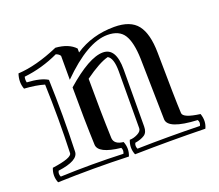

<svg xmlns="http://www.w3.org/2000/svg" viewBox="-89 -589 836 734"><g transform="rotate(-20 329.0 -222.5)"><path d="M361 -20Q355 -9 361 4Q488 1 615 4Q622 -8 615 -20Q496 -26 495 -67L490 -315Q488 -382 468.5 -413Q449 -444 401 -444Q320 -444 208 -332V-429Q204 -437 191 -442Q123 -410 50 -402Q47 -390 50 -379Q106 -376 133 -359Q138 -213 133 -67Q132 -31 49 -20Q43 -9 49 4Q176 -1 304 4Q310 -9 304 -20Q213 -30 212 -67Q208 -171 208 -301Q306 -387 362 -387Q415 -387 415 -299L414 -67Q414 -43 399.5 -33.5Q385 -24 361 -20ZM345 21Q333 -8 345 -38Q361 -38 377.5 -46.5Q394 -55 394 -67L395 -299Q395 -352 374 -364Q338 -355 277 -311Q277 -177 281 -68Q283 -42 320 -38Q332 -8 320 21Q177 16 32 21Q20 -8 32 -38Q112 -49 113 -68Q118 -208 113 -347Q80 -357 32 -360Q21 -389 32 -422Q106 -426 198 -466Q251 -462 277 -434V-418Q346 -464 436 -464Q502 -464 530 -428Q558 -392 559 -315Q561 -121 564 -67Q565 -47 633 -38Q644 -6 631 21Q488 18 345 21Z"/></g></svg>

Font: Jacques Francois Shadow
Style: Regular
Weight: 400
Designer: Alexei Vanyashin, Nikita Kanarev (i@xarsok.ru)
Foundry: Cyreal (www.cyreal.org)
Version: Version 1.003